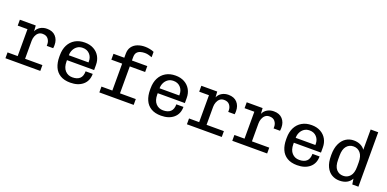

<svg xmlns="http://www.w3.org/2000/svg" viewBox="-7 -1552 4814 2386"><g transform="rotate(20 2400.0 -359.0)"><path d="M41 0V-77H175V-433H46V-511H256L261 -436Q278 -476 316 -498.5Q354 -521 403 -521Q478 -521 518.5 -476.5Q559 -432 559 -363Q559 -352 558.5 -342.5Q558 -333 556 -320H471V-341Q471 -381 447 -412Q423 -443 373 -443Q339 -443 317 -424Q295 -405 284 -375.5Q273 -346 273 -315V-77H502V0Z M900 10Q819 10 766.5 -22Q714 -54 689 -111.5Q664 -169 664 -245V-266Q664 -344 693 -401Q722 -458 776 -489.5Q830 -521 904 -521Q972 -521 1022.5 -493Q1073 -465 1100 -416.5Q1127 -368 1127 -307V-239H768V-222Q768 -143 806 -102Q844 -61 902 -61Q966 -61 999.5 -92Q1033 -123 1033 -188H1127Q1127 -95 1065 -42.5Q1003 10 900 10ZM769 -304H1029V-319Q1029 -375 994 -412.5Q959 -450 902 -450Q859 -450 829.5 -429Q800 -408 784.5 -375.5Q769 -343 769 -309Z M1283 0V-77H1427V-433H1284V-511H1427V-564Q1427 -619 1453 -655.5Q1479 -692 1524 -710Q1569 -728 1624 -728Q1654 -728 1687.5 -721.5Q1721 -715 1744 -704V-633Q1724 -640 1700 -647Q1676 -654 1649 -654Q1616 -654 1588.5 -645.5Q1561 -637 1544.5 -616Q1528 -595 1528 -555V-511H1731V-433H1528V-77H1737V0Z M2100 10Q2019 10 1966.5 -22Q1914 -54 1889 -111.5Q1864 -169 1864 -245V-266Q1864 -344 1893 -401Q1922 -458 1976 -489.5Q2030 -521 2104 -521Q2172 -521 2222.5 -493Q2273 -465 2300 -416.5Q2327 -368 2327 -307V-239H1968V-222Q1968 -143 2006 -102Q2044 -61 2102 -61Q2166 -61 2199.5 -92Q2233 -123 2233 -188H2327Q2327 -95 2265 -42.5Q2203 10 2100 10ZM1969 -304H2229V-319Q2229 -375 2194 -412.5Q2159 -450 2102 -450Q2059 -450 2029.5 -429Q2000 -408 1984.5 -375.5Q1969 -343 1969 -309Z M2441 0V-77H2575V-433H2446V-511H2656L2661 -436Q2678 -476 2716 -498.5Q2754 -521 2803 -521Q2878 -521 2918.5 -476.5Q2959 -432 2959 -363Q2959 -352 2958.5 -342.5Q2958 -333 2956 -320H2871V-341Q2871 -381 2847 -412Q2823 -443 2773 -443Q2739 -443 2717 -424Q2695 -405 2684 -375.5Q2673 -346 2673 -315V-77H2902V0Z M3041 0V-77H3175V-433H3046V-511H3256L3261 -436Q3278 -476 3316 -498.5Q3354 -521 3403 -521Q3478 -521 3518.5 -476.5Q3559 -432 3559 -363Q3559 -352 3558.5 -342.5Q3558 -333 3556 -320H3471V-341Q3471 -381 3447 -412Q3423 -443 3373 -443Q3339 -443 3317 -424Q3295 -405 3284 -375.5Q3273 -346 3273 -315V-77H3502V0Z M3900 10Q3819 10 3766.5 -22Q3714 -54 3689 -111.5Q3664 -169 3664 -245V-266Q3664 -344 3693 -401Q3722 -458 3776 -489.5Q3830 -521 3904 -521Q3972 -521 4022.5 -493Q4073 -465 4100 -416.5Q4127 -368 4127 -307V-239H3768V-222Q3768 -143 3806 -102Q3844 -61 3902 -61Q3966 -61 3999.5 -92Q4033 -123 4033 -188H4127Q4127 -95 4065 -42.5Q4003 10 3900 10ZM3769 -304H4029V-319Q4029 -375 3994 -412.5Q3959 -450 3902 -450Q3859 -450 3829.5 -429Q3800 -408 3784.5 -375.5Q3769 -343 3769 -309Z M4459 10Q4404 10 4358 -16.5Q4312 -43 4284.5 -99.5Q4257 -156 4257 -247V-258Q4257 -343 4284 -402Q4311 -461 4357 -491Q4403 -521 4461 -521Q4511 -521 4549 -502.5Q4587 -484 4609 -452V-720H4709V0H4628L4617 -73Q4572 10 4459 10ZM4483 -62Q4538 -62 4573.5 -102.5Q4609 -143 4609 -228V-284Q4609 -368 4573.5 -409Q4538 -450 4483 -450Q4427 -450 4392 -408.5Q4357 -367 4357 -284V-229Q4357 -143 4392 -102.5Q4427 -62 4483 -62Z"/></g></svg>

Font: Chivo Mono
Style: Regular
Weight: 400
Monospace: yes
Designer: Hector Gatti
Foundry: Omnibus-Type
Version: Version 1.008; ttfautohint (v1.8.4.7-5d5b)